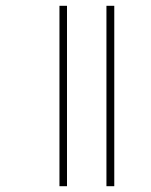

<svg xmlns="http://www.w3.org/2000/svg" viewBox="-20 -642 520 662"><path d="M347 0V-622H374V0ZM185 0V-622H211V0Z"/></svg>

Font: Noto Sans Gurmukhi ExtraCondensed Thin
Style: Regular
Weight: 100
Width: 2
Designer: Jelle Bosma - Monotype Design Team
Foundry: Monotype Imaging Inc.
Version: Version 2.004; ttfautohint (v1.8.4.7-5d5b)